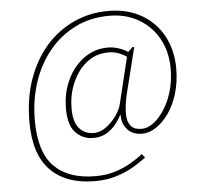

<svg xmlns="http://www.w3.org/2000/svg" viewBox="-57 -774 1035 976"><g transform="rotate(-5 460.5 -286.0)"><path d="M389.6 142.1Q242.7 142.1 162.6 61Q82.5 -20 82.5 -186Q82.5 -308.1 117.4 -405.5Q152.3 -502.9 213.9 -572.3Q275.4 -641.1 356.4 -677.5Q437.5 -713.9 529.3 -713.9Q627.4 -713.9 699.7 -672.4Q771.5 -630.9 810.5 -558.3Q849.6 -485.8 849.6 -392.1Q849.6 -323.2 832 -265.6Q814.5 -208 785.2 -166Q755.4 -124 720 -100.6Q684.6 -77.1 649.4 -77.1Q599.6 -77.1 573.2 -107.4Q547.4 -136.2 547.4 -179.2V-182.1H545.4Q535.6 -162.1 516.6 -137.7Q497.6 -112.8 468.5 -95Q439.5 -77.1 399.4 -77.1Q346.7 -77.1 310.1 -114.5Q273.4 -151.9 273.4 -236.8Q273.4 -319.8 305.7 -386.2Q337.4 -452.1 391.4 -490.5Q445.3 -528.8 512.7 -528.8Q539.6 -528.8 568.1 -519.3Q596.7 -509.8 613.3 -497.1L637.7 -520H646.5L589.4 -291Q579.6 -250 577.1 -227.1Q574.7 -204.1 574.7 -184.1Q574.7 -147 591.6 -124.5Q608.4 -102.1 649.4 -102.1Q678.7 -102.1 708.7 -124.5Q738.8 -147 764.2 -186.5Q790 -226.1 805.7 -279.1Q821.3 -332 821.3 -394Q821.3 -480.5 784.7 -546.9Q747.6 -613.8 682.6 -651.4Q617.7 -689 533.7 -689Q436.5 -689 358.6 -649.9Q280.8 -610.8 225.1 -542.5Q169.4 -474.1 139.9 -384Q110.4 -293.9 110.4 -191.9Q110.4 -29.8 183.3 43.7Q256.3 117.2 393.6 117.2Q448.7 117.2 494.1 103Q538.6 88.9 574 68.4Q609.4 47.9 636.7 25.9L652.3 44.9Q622.6 67.4 583.5 90.3Q544.4 112.8 496.1 127.4Q447.8 142.1 389.6 142.1ZM404.3 -102.1Q437 -102.1 467.5 -124.8Q498 -147.5 519.8 -178.5Q541.5 -209.5 547.4 -234.9L605.5 -473.1Q593.8 -482.9 568.6 -493.4Q543.5 -503.9 512.7 -503.9Q463.4 -503.9 423.8 -481Q384.3 -458 357.4 -419.4Q301.8 -339.4 301.8 -234.9Q301.8 -167 330.1 -134.5Q358.4 -102.1 404.3 -102.1Z"/></g></svg>

Font: Koh Santepheap Thin
Style: Regular
Weight: 100
Designer: Danh Hong
Version: Version 2.002; ttfautohint (v1.8.3)